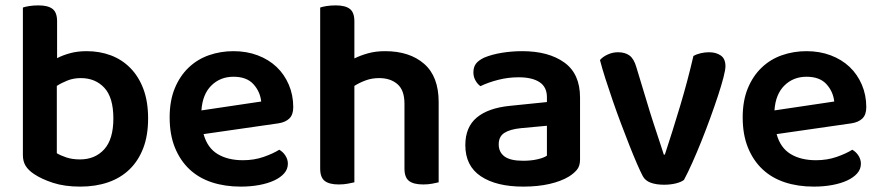

<svg xmlns="http://www.w3.org/2000/svg" viewBox="-20 -678 3272 713"><path d="M302 -488Q350 -488 391.5 -472.5Q433 -457 464 -425.5Q495 -394 512.5 -347.5Q530 -301 530 -238Q530 -175 512 -128Q494 -81 461 -49Q428 -17 381.5 -1Q335 15 278 15Q220 15 177 1Q134 -13 106 -32Q85 -46 75 -62.5Q65 -79 65 -102V-650Q73 -653 88.5 -655.5Q104 -658 123 -658Q158 -658 175 -645Q192 -632 192 -599V-462Q213 -473 240.5 -480.5Q268 -488 302 -488ZM280 -388Q253 -388 230.5 -379Q208 -370 191 -359V-109Q204 -101 226 -93.5Q248 -86 277 -86Q333 -86 367 -123.5Q401 -161 401 -238Q401 -316 367.5 -352Q334 -388 280 -388Z M736 -180Q750 -129 788 -106Q826 -83 882 -83Q924 -83 959.5 -95.5Q995 -108 1017 -122Q1031 -114 1040 -100Q1049 -86 1049 -70Q1049 -50 1035.5 -34.5Q1022 -19 998.5 -8Q975 3 943 9Q911 15 874 15Q815 15 766.5 -1Q718 -17 683.5 -49.5Q649 -82 629.5 -130Q610 -178 610 -242Q610 -304 629 -350Q648 -396 680.5 -427Q713 -458 756 -473Q799 -488 847 -488Q896 -488 937 -472.5Q978 -457 1007 -429.5Q1036 -402 1052.5 -363.5Q1069 -325 1069 -280Q1069 -252 1054.5 -238Q1040 -224 1014 -220ZM847 -393Q798 -393 765 -360.5Q732 -328 728 -268L950 -301Q946 -338 921 -365.5Q896 -393 847 -393Z M1296 -1Q1287 1 1272 4Q1257 7 1238 7Q1203 7 1186 -6Q1169 -19 1169 -52V-650Q1177 -653 1192.5 -655.5Q1208 -658 1227 -658Q1262 -658 1279 -645Q1296 -632 1296 -599V-461Q1318 -472 1346.5 -480Q1375 -488 1410 -488Q1501 -488 1555 -441Q1609 -394 1609 -299V-1Q1601 1 1585.5 4Q1570 7 1552 7Q1516 7 1499 -6Q1482 -19 1482 -52V-293Q1482 -343 1456 -365.5Q1430 -388 1388 -388Q1361 -388 1338 -379.5Q1315 -371 1296 -359V-1Z M1923 -81Q1952 -81 1976 -86.5Q2000 -92 2011 -100V-211L1914 -202Q1874 -198 1853 -184.5Q1832 -171 1832 -142Q1832 -113 1853.5 -97Q1875 -81 1923 -81ZM1919 -488Q2017 -488 2075.5 -446Q2134 -404 2134 -316V-85Q2134 -61 2122 -47Q2110 -33 2092 -22Q2064 -5 2021 5Q1978 15 1923 15Q1823 15 1765.5 -23.5Q1708 -62 1708 -139Q1708 -206 1750.5 -241.5Q1793 -277 1874 -285L2011 -299V-317Q2011 -355 1983.5 -373Q1956 -391 1906 -391Q1867 -391 1830 -381.5Q1793 -372 1764 -358Q1753 -366 1745.5 -379.5Q1738 -393 1738 -409Q1738 -429 1747.5 -441.5Q1757 -454 1778 -464Q1807 -476 1844 -482Q1881 -488 1919 -488Z M2613 -484Q2639 -484 2656.5 -472Q2674 -460 2674 -432Q2674 -419 2666.5 -390Q2659 -361 2646.5 -323Q2634 -285 2618 -241Q2602 -197 2585 -154.5Q2568 -112 2551 -74Q2534 -36 2520 -10Q2510 -2 2490 3Q2470 8 2446 8Q2417 8 2396.5 0.5Q2376 -7 2367 -24Q2358 -41 2345 -71Q2332 -101 2317 -139Q2302 -177 2286 -219.5Q2270 -262 2255.5 -304Q2241 -346 2228.5 -385Q2216 -424 2208 -455Q2218 -467 2236.5 -475.5Q2255 -484 2275 -484Q2301 -484 2317.5 -472Q2334 -460 2343 -429L2393 -264Q2399 -244 2406.5 -221.5Q2414 -199 2421 -177.5Q2428 -156 2434.5 -136.5Q2441 -117 2445 -104H2449Q2478 -192 2506 -285.5Q2534 -379 2555 -470Q2567 -477 2582.5 -480.5Q2598 -484 2613 -484Z M2864 -180Q2878 -129 2916 -106Q2954 -83 3010 -83Q3052 -83 3087.5 -95.5Q3123 -108 3145 -122Q3159 -114 3168 -100Q3177 -86 3177 -70Q3177 -50 3163.5 -34.5Q3150 -19 3126.5 -8Q3103 3 3071 9Q3039 15 3002 15Q2943 15 2894.5 -1Q2846 -17 2811.5 -49.5Q2777 -82 2757.5 -130Q2738 -178 2738 -242Q2738 -304 2757 -350Q2776 -396 2808.5 -427Q2841 -458 2884 -473Q2927 -488 2975 -488Q3024 -488 3065 -472.5Q3106 -457 3135 -429.5Q3164 -402 3180.5 -363.5Q3197 -325 3197 -280Q3197 -252 3182.5 -238Q3168 -224 3142 -220ZM2975 -393Q2926 -393 2893 -360.5Q2860 -328 2856 -268L3078 -301Q3074 -338 3049 -365.5Q3024 -393 2975 -393Z"/></svg>

Font: Baloo Da 2 SemiBold
Style: Regular
Weight: 600
Designer: Noopur Datye, Sulekha Rajkumar and Ek Type
Foundry: Ek Type
Version: Version 1.640;hotconv 1.0.111;makeotfexe 2.5.65597; ttfautoh